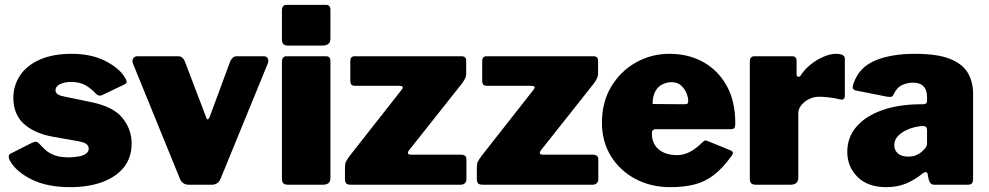

<svg xmlns="http://www.w3.org/2000/svg" viewBox="-20 -762 4079 792"><path d="M373 -378Q358 -395 334 -409.5Q310 -424 273 -424Q247 -424 228 -415Q209 -406 209 -389Q209 -382 215.5 -375Q222 -368 249 -363L355 -341Q448 -322 485.5 -275Q523 -228 523 -170Q523 -112 491 -72Q459 -32 402 -11Q345 10 270 10Q174 10 110 -22Q46 -54 21 -99Q16 -108 16 -116Q16 -124 23 -128L110 -172Q123 -178 129.5 -177Q136 -176 141 -170Q153 -157 167.5 -143.5Q182 -130 206.5 -121Q231 -112 271 -113Q292 -114 309 -117.5Q326 -121 336 -129Q346 -137 346 -149Q346 -159 337.5 -167Q329 -175 300 -180L198 -198Q122 -212 79 -250.5Q36 -289 35 -357Q35 -409 62.5 -450.5Q90 -492 144 -516Q198 -540 275 -540Q357 -540 414.5 -510.5Q472 -481 494 -444Q499 -437 502 -428Q505 -419 494 -414L402 -370Q393 -366 386 -368.5Q379 -371 373 -378Z M1068 -530Q1080 -530 1084.5 -521Q1089 -512 1085 -501L890 -25Q880 0 853 0H759Q732 0 722 -25L528 -501Q524 -512 529.5 -521Q535 -530 547 -530H716Q725 -530 732 -524Q739 -518 742 -510L830 -279Q836 -260 845 -280L930 -510Q934 -518 940.5 -524Q947 -530 956 -530H1068Z M1343 -29Q1343 -13 1335 -6.5Q1327 0 1310 0H1169Q1154 0 1148.5 -6Q1143 -12 1143 -25V-507Q1143 -530 1162 -530H1325Q1343 -530 1343 -510ZM1343 -603Q1343 -574 1310 -574H1169Q1154 -574 1148.5 -580.5Q1143 -587 1143 -600V-719Q1143 -742 1162 -742H1325Q1343 -742 1343 -721Z M1429 0Q1414 0 1408.5 -5Q1403 -10 1403 -25V-70Q1403 -86 1406.5 -94Q1410 -102 1424 -121L1637 -392Q1649 -408 1627 -408H1447Q1434 -408 1429.5 -413Q1425 -418 1425 -431V-510Q1425 -530 1443 -530H1884Q1903 -530 1903 -511V-459Q1903 -448 1899 -439.5Q1895 -431 1886 -418L1668 -143Q1654 -124 1676 -124H1881Q1904 -124 1904 -105V-22Q1904 -13 1898 -6.5Q1892 0 1879 0H1429Z M1973 0Q1958 0 1952.5 -5Q1947 -10 1947 -25V-70Q1947 -86 1950.5 -94Q1954 -102 1968 -121L2181 -392Q2193 -408 2171 -408H1991Q1978 -408 1973.5 -413Q1969 -418 1969 -431V-510Q1969 -530 1987 -530H2428Q2447 -530 2447 -511V-459Q2447 -448 2443 -439.5Q2439 -431 2430 -418L2212 -143Q2198 -124 2220 -124H2425Q2448 -124 2448 -105V-22Q2448 -13 2442 -6.5Q2436 0 2423 0H1973Z M2669 -212Q2669 -182 2682.5 -162Q2696 -142 2719.5 -132Q2743 -122 2772 -122Q2798 -122 2823 -134Q2848 -146 2881 -178Q2885 -182 2888.5 -182.5Q2892 -183 2902 -179L2993 -142Q3011 -135 2997 -118Q2961 -68 2924.5 -40Q2888 -12 2844.5 -1Q2801 10 2745 10Q2665 10 2601 -24Q2537 -58 2500 -118Q2463 -178 2463 -256Q2463 -341 2501.5 -405Q2540 -469 2603.5 -504.5Q2667 -540 2741 -540Q2820 -540 2881 -506Q2942 -472 2977.5 -408.5Q3013 -345 3013 -254Q3013 -241 3010.5 -235.5Q3008 -230 2995 -229H2684Q2677 -229 2673 -225Q2669 -221 2669 -212ZM2802 -332Q2812 -332 2815.5 -334.5Q2819 -337 2819 -346Q2819 -359 2812 -377Q2805 -395 2790 -409Q2775 -423 2750 -423Q2730 -423 2711.5 -413.5Q2693 -404 2682.5 -384Q2672 -364 2672 -333Z M3099 0Q3084 0 3078.5 -6Q3073 -12 3073 -25V-507Q3073 -530 3092 -530H3248Q3266 -530 3266 -510V-454Q3266 -447 3272 -445.5Q3278 -444 3283 -451Q3299 -476 3324 -496Q3349 -516 3377 -528Q3405 -540 3428 -540Q3465 -540 3465 -520V-368Q3465 -347 3445 -352Q3422 -358 3397.5 -360.5Q3373 -363 3359 -363Q3343 -363 3327.5 -357.5Q3312 -352 3299.5 -342Q3287 -332 3280 -320Q3273 -308 3273 -295V-29Q3273 0 3240 0H3099Z M3780 -42Q3753 -20 3717.5 -5Q3682 10 3635 10Q3560 10 3517.5 -32Q3475 -74 3475 -136Q3475 -195 3512.5 -239Q3550 -283 3619 -307.5Q3688 -332 3782 -332H3789Q3793 -332 3798.5 -334.5Q3804 -337 3804 -346V-363Q3804 -391 3789.5 -406Q3775 -421 3745 -421Q3724 -421 3702 -411.5Q3680 -402 3667 -374Q3663 -366 3658.5 -363.5Q3654 -361 3640 -363L3509 -389Q3502 -391 3498.5 -396.5Q3495 -402 3502 -421Q3525 -485 3590.5 -512.5Q3656 -540 3754 -540Q3847 -540 3899 -519Q3951 -498 3972.5 -461Q3994 -424 3994 -375V-27Q3994 -12 3989.5 -6Q3985 0 3971 0H3834Q3821 0 3815.5 -10.5Q3810 -21 3808 -35L3807 -42Q3804 -62 3780 -42ZM3804 -224Q3804 -242 3789 -242H3785Q3773 -242 3753.5 -237.5Q3734 -233 3715 -223.5Q3696 -214 3682.5 -199Q3669 -184 3669 -163Q3669 -142 3684 -129Q3699 -116 3726 -116Q3746 -116 3759.5 -122Q3773 -128 3781 -135Q3790 -143 3797 -151.5Q3804 -160 3804 -171V-224Z"/></svg>

Font: Libre Franklin Thin Black
Style: Regular
Weight: 900
Version: Version 3.000